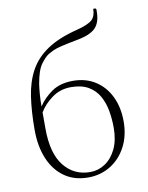

<svg xmlns="http://www.w3.org/2000/svg" viewBox="-85 -812 681 883"><g transform="rotate(-10 255.0 -370.0)"><path d="M412 -750H422L426 -746V-736Q426 -683 400 -657.5Q374 -632 309 -621Q262 -612 237.5 -606Q213 -600 200 -594Q187 -588 175 -581Q158 -570 138 -543Q118 -516 107 -452Q104 -431 102 -405.5Q100 -380 100 -349Q125 -387 164 -413.5Q203 -440 262 -440Q322 -440 366.5 -411.5Q411 -383 435.5 -332.5Q460 -282 460 -216Q460 -150 433.5 -99Q407 -48 360.5 -19Q314 10 255 10Q190 10 144 -23Q98 -56 74 -114Q50 -172 50 -248Q50 -334 60 -402Q70 -470 98 -521.5Q126 -573 180 -609.5Q234 -646 322 -668Q376 -682 394 -699Q412 -716 412 -750ZM100 -246Q100 -130 146.5 -71.5Q193 -13 269 -13Q307 -13 339 -34.5Q371 -56 390.5 -96.5Q410 -137 410 -195Q410 -234 403.5 -272.5Q397 -311 379.5 -343Q362 -375 330 -394Q298 -413 248 -413Q198 -413 159.5 -385Q121 -357 100 -321Z"/></g></svg>

Font: Spectral ExtraLight
Style: Regular
Weight: 275
Designer: Jean-Baptiste Levee
Foundry: Production Type
Version: Version 2.001